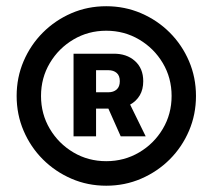

<svg xmlns="http://www.w3.org/2000/svg" viewBox="-20 -757 673 608"><path d="M316.4 -168.9Q257.3 -168.9 206.1 -191.2Q154.8 -213.4 115.7 -252.4Q76.7 -291.5 54.7 -343Q32.7 -394.5 32.7 -453.1Q32.7 -511.7 54.7 -563.2Q76.7 -614.7 115.7 -653.8Q154.8 -692.9 206.1 -715.1Q257.3 -737.3 316.4 -737.3Q375 -737.3 426.8 -715.1Q478.5 -692.9 517.6 -653.8Q556.6 -614.7 578.6 -563.2Q600.6 -511.7 600.6 -453.1Q600.6 -394.5 578.6 -343Q556.6 -291.5 517.6 -252.4Q478.5 -213.4 427 -191.2Q375.5 -168.9 316.4 -168.9ZM316.4 -246.6Q373.5 -246.6 420.7 -274.4Q467.8 -302.2 495.6 -349.1Q523.4 -396 523.4 -453.1Q523.4 -510.3 495.6 -557.1Q467.8 -604 420.7 -631.8Q373.5 -659.7 316.4 -659.7Q259.3 -659.7 212.4 -631.8Q165.5 -604 137.7 -557.1Q109.9 -510.3 109.9 -453.1Q109.9 -396 137.7 -349.1Q165.5 -302.2 212.4 -274.4Q259.3 -246.6 316.4 -246.6ZM212.9 -325.2V-586.9H339.4Q380.9 -587.4 407.2 -564Q433.6 -540.5 433.6 -500Q433.6 -473.6 422.6 -455.1Q411.6 -436.5 392.1 -425.8L441.4 -325.2H362.3L323.2 -413.1H284.2V-325.2ZM323.2 -464.8Q339.4 -464.8 349.4 -473.6Q359.4 -482.4 359.4 -500Q359.4 -517.6 349.4 -526.1Q339.4 -534.7 323.2 -534.7H284.2V-464.8Z"/></svg>

Font: Inter Tight ExtraBold
Style: Regular
Weight: 800
Designer: Rasmus Andersson
Foundry: rsms
Version: Version 3.004; ttfautohint (v1.8.4.7-5d5b)